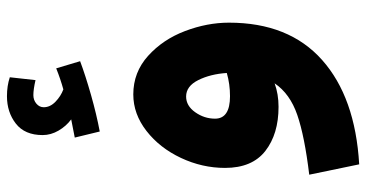

<svg xmlns="http://www.w3.org/2000/svg" viewBox="-264 -532 1027 538"><g transform="rotate(-90 249.0 -263.5)"><path d="M454 -135Q454 33 349.5 126Q245 219 57 230L28 90Q136 77 195.5 56.5Q255 36 284 -7Q254 4 218 4Q142 4 94.5 -33Q47 -70 47 -146Q47 -210 75 -269.5Q103 -329 150.5 -366Q198 -403 253 -403Q315 -403 361 -361.5Q407 -320 430.5 -258Q454 -196 454 -135ZM248 -132Q282 -132 313 -141Q310 -187 293 -221Q276 -255 247 -255Q221 -255 203 -229.5Q185 -204 185 -174Q185 -132 248 -132ZM346 -552Q306 -537 251.5 -521.5Q197 -506 149 -497L132 -567L183 -577Q164 -591 151.5 -612.5Q139 -634 139 -657Q139 -707 171 -732Q203 -757 248 -757Q277 -757 301 -749L293 -677Q267 -683 251 -683Q237 -683 227 -674.5Q217 -666 217 -654Q217 -636 232.5 -621Q248 -606 267 -599Q296 -607 326 -619Z"/></g></svg>

Font: Noto Sans Arabic
Style: Bold
Weight: 700
Designer: Nadine Chahine
Foundry: Monotype Imaging Inc.
Version: Version 1.001